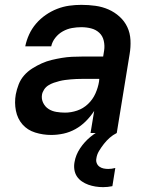

<svg xmlns="http://www.w3.org/2000/svg" viewBox="-20 -548 640 791"><path d="M191 8Q157 8 125 -2Q93 -12 72.5 -35.5Q52 -59 45.5 -92Q39 -125 45 -159Q49 -180 57 -200.5Q65 -221 79.5 -237.5Q94 -254 113 -266Q132 -278 152 -287Q172 -296 193 -301Q214 -306 235 -309.5Q256 -313 276.5 -314Q297 -315 318 -315H405L409 -340Q412 -360 407.5 -380Q403 -400 389 -413Q375 -426 355.5 -431Q336 -436 315 -436Q296 -436 276.5 -432.5Q257 -429 239 -419Q221 -409 208 -392.5Q195 -376 191 -357H84Q89 -382 100 -406Q111 -430 128.5 -450.5Q146 -471 168.5 -486.5Q191 -502 215.5 -511.5Q240 -521 265 -524.5Q290 -528 315 -528Q345 -528 373.5 -524Q402 -520 427 -509Q452 -498 472.5 -479.5Q493 -461 504.5 -436.5Q516 -412 517.5 -383Q519 -354 514 -325L461 0H353L368 -91Q368 -91 368 -91Q368 -91 368 -91Q368 -91 368 -91Q368 -91 368 -91Q353 -68 333.5 -48.5Q314 -29 290.5 -16Q267 -3 241.5 2.5Q216 8 191 8ZM248 -84Q273 -84 298 -92.5Q323 -101 342.5 -119.5Q362 -138 373 -162.5Q384 -187 388 -212L389 -223H318Q306 -223 294.5 -222.5Q283 -222 271.5 -221Q260 -220 248.5 -218.5Q237 -217 225 -214Q213 -211 201.5 -207Q190 -203 179.5 -196.5Q169 -190 162 -179.5Q155 -169 153 -158Q150 -140 158 -124Q166 -108 180 -99Q194 -90 212 -87Q230 -84 248 -84ZM405 223Q389 223 373.5 220.5Q358 218 344 213Q330 208 317.5 199.5Q305 191 297 179Q289 167 286.5 151.5Q284 136 287 120Q292 90 310 63Q328 36 353 15.5Q378 -5 407.5 -18Q437 -31 467 -37L461 0Q445 8 432 19.5Q419 31 408 45Q397 59 388 74Q379 89 377 105Q375 115 378.5 124Q382 133 389.5 138.5Q397 144 406.5 146Q416 148 426 148Q433 148 440.5 147Q448 146 455 144L443 219Q433 221 423.5 222Q414 223 405 223Z"/></svg>

Font: Iosevka SS04 Semibold Extended
Style: Italic
Weight: 600
Width: 7
Italic angle: -9°
Monospace: yes
Designer: Belleve Invis
Foundry: Belleve Invis
Version: Version 19.0.0; ttfautohint (v1.8.4)